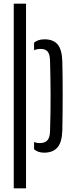

<svg xmlns="http://www.w3.org/2000/svg" viewBox="-20 -820 404 1040"><path d="M54.5 200V-800H121V200ZM164.5 -51Q177 -45 196.5 -45Q223 -45 236.5 -59.8Q250 -74.5 251 -107.5Q254.5 -216.5 254 -310.2Q253.5 -404 251 -492.5Q250 -526 238.2 -540.5Q226.5 -555 200 -555Q180 -555 164.5 -548V-589Q175 -597.5 188.5 -602.2Q202 -607 221.5 -607Q268.5 -607 292 -579.5Q315.5 -552 317.5 -488Q318.5 -454 319 -406.5Q319.5 -359 319.5 -306.5Q319.5 -254 319 -203.5Q318.5 -153 317.5 -112Q315.5 -48.5 290.8 -20.8Q266 7 218.5 7Q186 7 164.5 -11.5Z"/></svg>

Font: Big Shoulders Stencil Display
Style: Regular
Weight: 400
Designer: Patric King
Foundry: XO Type Co
Version: Version 1.000